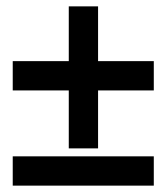

<svg xmlns="http://www.w3.org/2000/svg" viewBox="-20 -528 524 603"><path d="M20 -37V55H463V-37ZM20 -244H196V-62H288V-244H463V-336H288V-508H196V-336H20Z"/></svg>

Font: Charger Pro
Style: ExBdNar
Weight: 400
Designer: Jasper
Foundry: Cannot Into Space Fonts
Version: Version 1.09